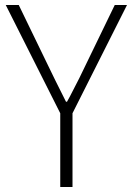

<svg xmlns="http://www.w3.org/2000/svg" viewBox="-20 -748 532 768"><path d="M221 -295 3 -728H55L166 -499Q197 -434 244 -341H248L259 -361Q301 -441 328 -499L439 -728H488L270 -295V0H221Z"/></svg>

Font: Merged Yaku Han JP ExtraLight
Style: Regular
Weight: 250
Designer: Ryoko NISHIZUKA 西塚涼子 (kana, bopomofo & ideographs); Paul D. Hunt (Latin, Greek & Cyrillic); Sandoll Communications 산돌커뮤니
Foundry: Adobe
Version: Version 2.004